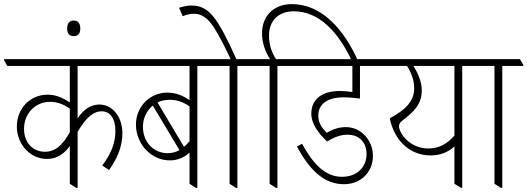

<svg xmlns="http://www.w3.org/2000/svg" viewBox="-44 -910 2568 935"><path d="M186 -136C233 -136 270 -162 296 -199V-15L327 5H334V-268C374 -336 410 -368 451 -368C493 -368 518 -332 518 -272C518 -214 497 -161 454 -104L487 -82C531 -143 552 -202 552 -261C552 -298 542 -330 525 -354C505 -383 475 -401 440 -401C399 -401 364 -378 334 -334V-589H611V-595L596 -622H-24V-616L-9 -589H296V-411C264 -433 228 -449 188 -449C104 -449 38 -383 38 -294C38 -248 56 -207 86 -177C112 -152 145 -136 186 -136ZM73 -283C73 -356 127 -414 199 -414C236 -414 266 -402 296 -381V-266C260 -202 225 -171 175 -171C114 -171 73 -217 73 -283Z M315 -734C336 -734 347 -747 347 -771C347 -796 336 -810 315 -810C295 -810 283 -797 283 -771C283 -747 294 -734 315 -734Z M783 -129C823 -129 854 -144 879 -167V-15L910 5H917V-589H1019V-595L1003 -622H563V-616L578 -589H879V-422C847 -445 811 -459 770 -459C688 -459 618 -393 618 -303C618 -253 639 -208 670 -177C700 -147 739 -129 783 -129ZM782 -424C816 -424 845 -415 879 -392V-222C870 -212 861 -202 852 -195L723 -411C741 -420 761 -424 782 -424ZM652 -292C652 -335 671 -372 700 -396L830 -179C812 -169 793 -164 772 -164C704 -164 652 -219 652 -292Z M1105 5H1112V-589H1214V-595L1198 -622H1107C1016 -823 975 -883 888 -883C867 -883 846 -878 828 -872L846 -831C862 -838 882 -843 899 -843C947 -843 978 -812 1010 -756C1031 -721 1056 -672 1079 -622H971V-616L986 -589H1074V-15Z M1300 5H1307V-589H1409V-595L1393 -622H1300C1278 -656 1266 -694 1266 -737C1266 -809 1312 -855 1387 -855C1511 -855 1605 -752 1670 -612H1700C1631 -768 1522 -890 1377 -890C1289 -890 1232 -832 1232 -748C1232 -703 1246 -662 1271 -622H1166V-616L1181 -589H1269V-15Z M1631 -13C1715 -13 1772 -73 1772 -151C1772 -188 1759 -221 1736 -247C1712 -274 1679 -291 1640 -291C1609 -291 1578 -282 1547 -263C1522 -289 1506 -312 1506 -347C1506 -402 1549 -436 1629 -436C1656 -436 1682 -433 1709 -430V-589H1840V-595L1824 -622H1361V-616L1376 -589H1672V-462C1651 -465 1630 -467 1612 -467C1522 -467 1472 -425 1472 -357C1472 -305 1508 -260 1549 -221C1589 -245 1617 -254 1649 -254C1705 -254 1741 -217 1741 -160C1741 -98 1697 -49 1621 -49C1540 -49 1481 -111 1427 -210L1402 -196C1463 -85 1531 -13 1631 -13Z M2053 -153C2101 -153 2140 -170 2169 -197V-15L2201 5H2207V-589H2309V-595L2294 -622H1792V-616L1807 -589H1938C1960 -554 1973 -519 1973 -480C1973 -417 1930 -374 1854 -334C1876 -225 1953 -153 2053 -153ZM1922 -244C1908 -262 1899 -281 1899 -296C1899 -307 1905 -315 1917 -324C1972 -366 2010 -403 2010 -470C2010 -508 1994 -550 1969 -589H2169V-250C2134 -209 2093 -187 2042 -187C1995 -187 1952 -207 1922 -244Z M2395 5H2402V-589H2504V-595L2488 -622H2261V-616L2276 -589H2364V-15Z"/></svg>

Font: Noto Serif Devanagari Condensed ExtraLight
Style: Regular
Weight: 200
Width: 3
Designer: Universal Thirst, Indian Type Foundry and the Monotype Design Team
Foundry: Monotype Imaging Inc.
Version: Version 2.004